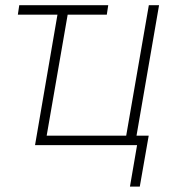

<svg xmlns="http://www.w3.org/2000/svg" viewBox="-20 -548 665 725"><path d="M388.7 -528.3 383.3 -492.7H47.4L52.7 -528.3ZM112.3 0 203.1 -528.3H241.7L156.2 -35.6H456.5L542 -528.3H580.6L489.3 0ZM541.5 -35.6 507.8 156.7H470.7L497.6 0H441.4L446.8 -35.6Z"/></svg>

Font: Roboto ExtraLight
Style: Italic
Weight: 250
Designer: Christian Robertson
Foundry: Google
Version: Version 3.009; 2024